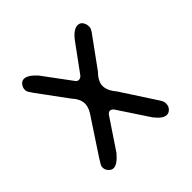

<svg xmlns="http://www.w3.org/2000/svg" viewBox="-123 -551 673 673"><g transform="rotate(-45 214.0 -214.0)"><path d="M225 -137Q218 -144 212 -144Q206 -144 200 -137L123 -22Q97 8 79 8Q69 8 61 -1Q53 -10 53 -19Q52 -27 57 -35Q62 -43 68 -53L147 -173Q168 -201 168 -223Q168 -246 146 -270L68 -376Q62 -385 57 -392.5Q52 -400 53 -408Q53 -417 60 -426.5Q67 -436 78 -436Q97 -436 123 -407L200 -303Q204 -297 213 -297Q218 -297 225 -303L301 -407Q324 -436 344 -436Q356 -436 362.5 -426.5Q369 -417 369 -407Q370 -399 366.5 -392Q363 -385 356 -376L279 -270Q255 -246 255 -223Q255 -200 278 -173L356 -53Q363 -43 366.5 -35.5Q370 -28 369 -20Q369 -9 361 -0.5Q353 8 343 8Q324 8 301 -22Z"/></g></svg>

Font: Cute Font
Style: Regular
Weight: 400
Designer: TypoDesign Lab.inc.
Foundry: TypoDesign Lab.inc.
Version: Version 1.00